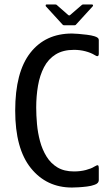

<svg xmlns="http://www.w3.org/2000/svg" viewBox="-20 -830 496 859"><path d="M422 -25Q422 -9 402 -3Q389 2 369 4.5Q349 7 330.5 8Q312 9 302 9Q188 9 118 -78Q48 -165 48 -335Q48 -507 115.5 -593.5Q183 -680 302 -680Q312 -680 330.5 -678.5Q349 -677 369 -674.5Q389 -672 402 -668Q412 -665 417 -661Q422 -657 422 -650V-590Q422 -571 403 -584Q387 -594 362.5 -600.5Q338 -607 311 -607Q262 -607 229 -586.5Q196 -566 177 -529.5Q158 -493 150 -446.5Q142 -400 142 -349Q142 -314 145.5 -275Q149 -236 159 -198.5Q169 -161 188 -130Q207 -99 237 -81Q267 -63 311 -63Q340 -63 364.5 -69.5Q389 -76 401 -84Q414 -92 418 -90.5Q422 -89 422 -78ZM266 -717Q262 -717 259 -721L185 -802Q184 -805 184.5 -807.5Q185 -810 189 -810H228Q233 -810 236 -806L285 -763Q290 -759 294 -763L344 -806Q347 -810 352 -810H391Q395 -810 396 -807.5Q397 -805 395 -802L321 -721Q319 -717 314 -717Z"/></svg>

Font: Glory Medium
Style: Regular
Weight: 500
Designer: Robert Leuschke
Foundry: Robert Leuschke
Version: Version 1.011